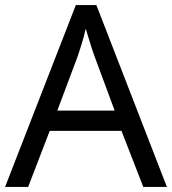

<svg xmlns="http://www.w3.org/2000/svg" viewBox="-20 -737 679 757"><path d="M545 0 459 -221H176L91 0H0L279 -717H360L638 0ZM352 -517Q349 -525 342 -546Q335 -567 328.5 -589.5Q322 -612 318 -624Q311 -593 302 -563.5Q293 -534 287 -517L206 -301H432Z"/></svg>

Font: Noto Music
Style: Regular
Weight: 400
Designer: Monotype Design Team, Benjamin Yang
Foundry: Monotype Imaging Inc.
Version: Version 2.002; ttfautohint (v1.8.4.7-5d5b)